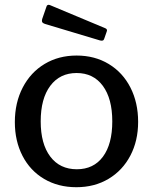

<svg xmlns="http://www.w3.org/2000/svg" viewBox="-20 -772 639 802"><path d="M42 -262Q42 -343 75 -406.5Q108 -470 166.5 -505Q225 -540 300 -540Q376 -540 434.5 -504.5Q493 -469 525 -406Q557 -343 557 -263Q557 -184 524.5 -122Q492 -60 433.5 -25Q375 10 299 10Q223 10 164.5 -24.5Q106 -59 74 -121Q42 -183 42 -262ZM449 -265Q449 -360 409.5 -413.5Q370 -467 300 -467Q230 -467 190 -413.5Q150 -360 150 -265Q150 -171 190 -118Q230 -65 301 -65Q371 -65 410 -117.5Q449 -170 449 -265ZM188 -751 420 -654Q425 -652 426.5 -648Q428 -644 425 -638L416 -612Q414 -605 410 -603Q406 -601 398 -603L168 -672Q159 -675 156.5 -679.5Q154 -684 156 -692L174 -744Q175 -749 179 -751Q183 -753 188 -751Z"/></svg>

Font: n
Style: Regular
Weight: 500
Designer: Pablo Impallari, Rodrigo Fuenzalida
Foundry: Impallari Type
Version: Version 1.002; ttfautohint (v1.5)